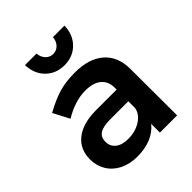

<svg xmlns="http://www.w3.org/2000/svg" viewBox="-210 -879 1010 1010"><g transform="rotate(-45 295.0 -373.5)"><path d="M397 0V-65Q369 -30 325 -12Q281 6 224 6Q168 6 125.5 -15.5Q83 -37 60 -75Q37 -113 37 -160Q37 -235 90 -277.5Q143 -320 240 -321H396V-335Q396 -382 365 -408Q334 -434 275 -434Q199 -434 116 -384L69 -474Q132 -509 183.5 -524.5Q235 -540 304 -540Q408 -540 465.5 -490Q523 -440 524 -350L525 0ZM396 -186V-234H261Q209 -234 184.5 -218.5Q160 -203 160 -168Q160 -134 185.5 -114Q211 -94 255 -94Q311 -94 351 -120.5Q391 -147 396 -186ZM293 -689Q318 -689 335 -707Q352 -725 354 -753H440Q438 -687 397 -646Q356 -605 293 -605Q230 -605 189 -646Q148 -687 146 -753H232Q234 -725 251 -707Q268 -689 293 -689Z"/></g></svg>

Font: Montserrat Medium
Style: Regular
Weight: 500
Designer: Julieta Ulanovsky
Foundry: Julieta Ulanovsky
Version: Version 6.001